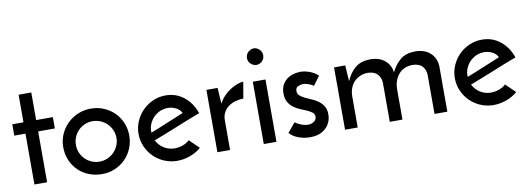

<svg xmlns="http://www.w3.org/2000/svg" viewBox="-53 -946 3491 1268"><g transform="rotate(-10 1692.0 -312.0)"><path d="M96 -602H181V-417H293V-341H181V0H96V-341H21V-417H96Z M421.5 -262Q411 -237 411 -209Q411 -181 421.5 -156.5Q432 -132 450.5 -113.5Q469 -95 493.5 -84.5Q518 -74 546 -74Q574 -74 599 -84.5Q624 -95 642.5 -113.5Q661 -132 672 -156.5Q683 -181 683 -209Q683 -237 672 -262Q661 -287 642.5 -305.5Q624 -324 599 -334.5Q574 -345 546 -345Q518 -345 493.5 -334.5Q469 -324 450.5 -305.5Q432 -287 421.5 -262ZM326 -210Q326 -255 343.5 -295Q361 -335 391 -364.5Q421 -394 461.5 -411.5Q502 -429 549 -429Q596 -429 636.5 -411.5Q677 -394 706.5 -364.5Q736 -335 752.5 -295Q769 -255 769 -210Q769 -165 752.5 -125Q736 -85 706.5 -55Q677 -25 636.5 -7.5Q596 10 548 10Q502 10 461.5 -6Q421 -22 391 -51Q361 -80 343.5 -120.5Q326 -161 326 -210Z M1142 -295Q1130 -320 1104 -332.5Q1078 -345 1051 -345Q1022 -345 997.5 -334Q973 -323 955 -304.5Q937 -286 926.5 -262Q916 -238 916 -213Q916 -208 916.5 -206Q917 -204 917 -203Q943 -213 973.5 -225.5Q1004 -238 1034 -250.5Q1064 -263 1092 -274.5Q1120 -286 1142 -295ZM1214 -49Q1184 -22 1141 -6Q1098 10 1053 10Q1007 10 966.5 -7.5Q926 -25 896 -54.5Q866 -84 848.5 -124Q831 -164 831 -209Q831 -254 848.5 -294Q866 -334 896 -364Q926 -394 965.5 -411.5Q1005 -429 1050 -429Q1121 -429 1173.5 -386.5Q1226 -344 1249 -275Q1218 -264 1178 -248Q1138 -232 1095 -214.5Q1052 -197 1009 -180Q966 -163 929 -149Q946 -115 978.5 -94.5Q1011 -74 1051 -74Q1078 -74 1105.5 -84Q1133 -94 1150 -111Z M1553 -319Q1525 -319 1499 -311.5Q1473 -304 1452.5 -289Q1432 -274 1420 -251.5Q1408 -229 1408 -200V0H1323V-418H1398Q1400 -387 1401.5 -361.5Q1403 -336 1405 -311Q1418 -338 1439 -360Q1460 -382 1484 -397Q1508 -412 1531 -420.5Q1554 -429 1572 -429Z M1719 0H1634V-418H1719ZM1640.5 -538.5Q1623 -554 1623 -578Q1623 -602 1640.5 -618Q1658 -634 1678 -634Q1698 -634 1715 -618Q1732 -602 1732 -578Q1732 -554 1715 -538.5Q1698 -523 1678 -523Q1658 -523 1640.5 -538.5Z M2072 -381 2027 -321Q2026 -322 2020 -326Q2014 -330 2004.5 -334Q1995 -338 1982.5 -341.5Q1970 -345 1957 -345Q1940 -345 1923.5 -337Q1907 -329 1907 -307Q1907 -288 1920.5 -276Q1934 -264 1954 -254.5Q1974 -245 1997.5 -235Q2021 -225 2041 -210.5Q2061 -196 2074.5 -174.5Q2088 -153 2088 -120Q2088 -64 2049.5 -27.5Q2011 9 1944 9Q1905 9 1867.5 -4.5Q1830 -18 1807 -44Q1814 -51 1822.5 -62Q1831 -73 1839.5 -83Q1848 -93 1853.5 -99.5Q1859 -106 1860 -106Q1860 -105 1867.5 -100Q1875 -95 1887 -89.5Q1899 -84 1914 -79.5Q1929 -75 1944 -75Q1968 -75 1985 -87Q2002 -99 2002 -119Q2002 -137 1988.5 -147.5Q1975 -158 1955 -167Q1935 -176 1911 -185.5Q1887 -195 1867 -210Q1847 -225 1833.5 -247.5Q1820 -270 1820 -306Q1820 -340 1832.5 -363Q1845 -386 1864.5 -400.5Q1884 -415 1908 -421.5Q1932 -428 1954 -428Q1983 -428 2016 -416Q2049 -404 2072 -381Z M2179 -418H2254Q2256 -387 2257.5 -361.5Q2259 -336 2261 -311Q2284 -365 2321.5 -396.5Q2359 -428 2422 -429Q2483 -429 2520 -398Q2557 -367 2563 -317Q2588 -368 2624.5 -398Q2661 -428 2723 -429Q2788 -429 2825.5 -394Q2863 -359 2865 -304V0H2779V-265Q2777 -297 2757.5 -319.5Q2738 -342 2694 -344Q2634 -344 2600 -305.5Q2566 -267 2564 -207V0H2479V-265Q2477 -297 2456.5 -319.5Q2436 -342 2394 -344Q2364 -344 2340 -333.5Q2316 -323 2299 -305Q2282 -287 2273 -262Q2264 -237 2264 -207V0H2179Z M3263 -295Q3251 -320 3225 -332.5Q3199 -345 3172 -345Q3143 -345 3118.5 -334Q3094 -323 3076 -304.5Q3058 -286 3047.5 -262Q3037 -238 3037 -213Q3037 -208 3037.5 -206Q3038 -204 3038 -203Q3064 -213 3094.5 -225.5Q3125 -238 3155 -250.5Q3185 -263 3213 -274.5Q3241 -286 3263 -295ZM3335 -49Q3305 -22 3262 -6Q3219 10 3174 10Q3128 10 3087.5 -7.5Q3047 -25 3017 -54.5Q2987 -84 2969.5 -124Q2952 -164 2952 -209Q2952 -254 2969.5 -294Q2987 -334 3017 -364Q3047 -394 3086.5 -411.5Q3126 -429 3171 -429Q3242 -429 3294.5 -386.5Q3347 -344 3370 -275Q3339 -264 3299 -248Q3259 -232 3216 -214.5Q3173 -197 3130 -180Q3087 -163 3050 -149Q3067 -115 3099.5 -94.5Q3132 -74 3172 -74Q3199 -74 3226.5 -84Q3254 -94 3271 -111Z"/></g></svg>

Font: JosefinSans
Style: SemiBold
Weight: 600
Designer: Santiago Orozco
Foundry: Typemade
Version: Version 1.0 ; ttfautohint (v1.3)